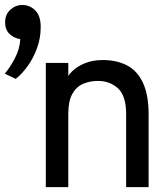

<svg xmlns="http://www.w3.org/2000/svg" viewBox="-54 -770 690 790"><path d="M134.5 0V-511H227V-407L213.5 -430Q221.5 -456 243.2 -477Q265 -498 297.2 -510.5Q329.5 -523 368.5 -523Q426.5 -523 469 -500.8Q511.5 -478.5 534.5 -428.8Q557.5 -379 557.5 -297.5V0H465V-300Q465 -376 431.5 -406.5Q398 -437 349.5 -437Q315 -437 287.2 -424.8Q259.5 -412.5 243.2 -383Q227 -353.5 227 -302V0ZM10.5 -445.5 -34.5 -467Q-13 -491.5 7.2 -530.2Q27.5 -569 29.5 -609Q2.5 -613 -15.2 -630.8Q-33 -648.5 -33 -677.5Q-33 -710.5 -11.5 -730Q10 -749.5 38 -749.5Q68.5 -749.5 91 -727.2Q113.5 -705 113.5 -659Q113.5 -612.5 97.8 -570.2Q82 -528 58.2 -495.8Q34.5 -463.5 10.5 -445.5Z"/></svg>

Font: Overpass Mono Medium
Style: Regular
Weight: 500
Monospace: yes
Designer: Delve Withrington, Dave Bailey
Foundry: Delve Fonts LLC
Version: Version 4.000